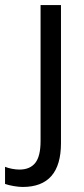

<svg xmlns="http://www.w3.org/2000/svg" viewBox="-76 -522 334 762"><path d="M14 220Q-1 220 -21.5 216.5Q-42 213 -56 208V140Q-44 145 -28 148Q-12 151 1 151Q43 151 64 124.5Q85 98 85 38V-502H166V46Q166 220 14 220Z"/></svg>

Font: Mulish
Style: Regular
Weight: 400
Designer: Vernon Adams
Foundry: Vernon Adams
Version: Version 3.603; ttfautohint (v1.8.3)